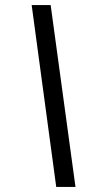

<svg xmlns="http://www.w3.org/2000/svg" viewBox="-20 -736 388 758"><path d="M202 2 105 -716H180L278 2Z"/></svg>

Font: Noto Sans UI SemiCondensed
Style: Italic
Weight: 400
Width: 4
Italic angle: -12°
Designer: Monotype Design Team
Foundry: Monotype Imaging Inc.
Version: Version 1.901